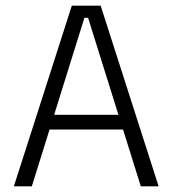

<svg xmlns="http://www.w3.org/2000/svg" viewBox="-20 -659 610 679"><path d="M29 0 234 -639H336L541 0H478L291.5 -596H278.5L92.5 0ZM138.5 -201V-253H431V-201Z"/></svg>

Font: Anek Gurmukhi Light
Style: Regular
Weight: 300
Designer: Sarang Kulkarni (Gurmukhi), Yesha Goshar (Latin)
Foundry: Ek Type
Version: Version 1.003